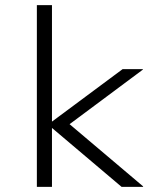

<svg xmlns="http://www.w3.org/2000/svg" viewBox="-20 -730 654 750"><path d="M183 -710V0H124V-710ZM175 -249 459 -460H538V-458L217 -219ZM175 -237V-249L221 -271L539 -2V0H455Z"/></svg>

Font: Intel One Mono Light
Style: Regular
Weight: 300
Monospace: yes
Designer: Fred Shallcrass
Foundry: Frere-Jones Type LLC
Version: Version 1.004